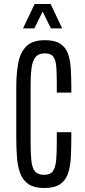

<svg xmlns="http://www.w3.org/2000/svg" viewBox="-20 -945 432 974"><path d="M204.1 8.8Q154.3 8.8 125.5 -10.3Q96.7 -29.3 83.3 -64Q69.8 -98.6 66.2 -145.8Q62.5 -192.9 62.5 -249.5V-502Q62.5 -568.4 72 -622.6Q81.5 -676.8 112.5 -709Q143.6 -741.2 207.5 -741.2Q257.3 -741.2 284.9 -723.6Q312.5 -706.1 324.5 -673.6Q336.4 -641.1 339.1 -596.4Q341.8 -551.8 341.8 -498V-475.1H268.1V-520Q268.1 -571.3 265.6 -605.5Q263.2 -639.6 250.7 -657Q238.3 -674.3 208 -674.3Q175.3 -674.3 159.9 -654.8Q144.5 -635.3 139.9 -599.9Q135.3 -564.5 135.3 -516.1V-222.2Q135.3 -165.5 139.2 -129.2Q143.1 -92.8 157.7 -75.4Q172.4 -58.1 204.6 -58.1Q235.4 -58.1 248.5 -77.1Q261.7 -96.2 264.9 -132.1Q268.1 -168 268.1 -219.2V-274.4H341.8V-252.4Q341.8 -195.3 339.4 -147.5Q336.9 -99.6 325 -64.7Q313 -29.8 284.7 -10.5Q256.3 8.8 204.1 8.8ZM96.7 -800.8 155.8 -924.8H236.8L295.4 -800.8H238.3L196.3 -886.2L154.3 -800.8Z"/></svg>

Font: Antonio Thin
Style: Regular
Weight: 250
Designer: Vernon Adams
Foundry: Vernon Adams
Version: Version 1.002